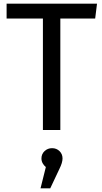

<svg xmlns="http://www.w3.org/2000/svg" viewBox="-20 -709 557 1047"><path d="M309 -608V0H214V-608H16V-689H509L499 -608ZM206 155Q206 131 223 115Q240 99 264 99Q288 99 304.5 115Q321 131 321 155Q321 178 304 212L254 318H201L230 202Q219 193 212.5 181Q206 169 206 155Z"/></svg>

Font: Feura Sans
Style: Regular
Weight: 400
Designer: Carrois Corporate & Edenspiekermann
Foundry: Carrois Corporate GbR & Edenspiekermann AG
Version: Version 1.001